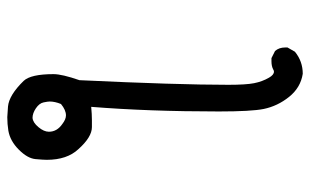

<svg xmlns="http://www.w3.org/2000/svg" viewBox="-186 -628 871 540"><g transform="rotate(-90 250.0 -358.5)"><path d="M312 57Q273 51 247 18.5Q221 -14 213 -53Q206 -88 206 -179Q206 -376 219 -538Q198 -536 181 -536H162Q134 -536 100 -574Q70 -606 70 -663Q70 -672 72 -694.5Q74 -717 98.5 -741.5Q123 -766 152 -771Q171 -774 190 -774L220 -772Q252 -769 292 -728Q311 -708 311 -644Q311 -620 294 -571Q281 -296 281 -152Q281 -103 285.5 -80Q290 -57 301 -38Q309 -24 318 -24Q321 -24 324 -26Q333 -31 347 -31H356L376 -21Q386 -10 386 8V14L374 35Q347 57 312 57ZM195 -609Q210 -609 227 -623Q234 -640 234 -655Q234 -660 231.5 -672Q229 -684 215 -693.5Q201 -703 188 -703Q175 -702 162 -686.5Q149 -671 149 -657Q149 -634 171 -619Q184 -609 195 -609Z"/></g></svg>

Font: Xiaolai Mono SC
Style: Regular
Weight: 400
Monospace: yes
Designer: LXGW / Nozomi Seto
Version: Version 3.113;September 30, 2024